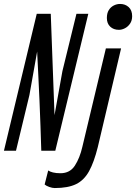

<svg xmlns="http://www.w3.org/2000/svg" viewBox="-33 -763 689 972"><path d="M-13 0 153 -693H224L243 -180L283 -403L354 -693H414L247 0H176Q174 -60 172 -123.5Q170 -187 167 -252Q164 -317 161 -380.5Q158 -444 155 -502L116 -282L48 0ZM244 189Q232 189 216.5 183.5Q201 178 193 171L211 100Q219 106 235 110Q251 114 273 114Q321 114 346 75.5Q371 37 384 -20L503 -518H580L462 -18Q443 58 418 103.5Q393 149 352.5 169Q312 189 244 189ZM569 -612Q542 -612 525 -628Q508 -644 508 -672Q508 -696 517.5 -711.5Q527 -727 542.5 -735Q558 -743 575 -743Q601 -743 618.5 -727Q636 -711 636 -681Q636 -659 625.5 -643.5Q615 -628 599.5 -620Q584 -612 569 -612Z"/></svg>

Font: Ubuntu Sans Mono
Style: Italic
Weight: 400
Italic angle: -13.5°
Monospace: yes
Designer: Dalton Maag Ltd
Foundry: Dalton Maag Ltd
Version: Version 1.006